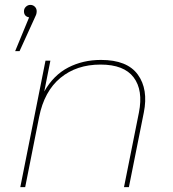

<svg xmlns="http://www.w3.org/2000/svg" viewBox="-20 -765 708 785"><path d="M42 -556 99 -694Q78 -698 78 -719Q78 -730 86 -737.5Q94 -745 104 -745Q115 -745 122.5 -737.5Q130 -730 130 -719Q130 -711 127.5 -704.5Q125 -698 121 -690L60 -556ZM393 -520Q500 -520 543.5 -460Q587 -400 568 -305L507 0H487L548 -305Q566 -396 526.5 -448.5Q487 -501 391 -501Q293 -501 227 -446.5Q161 -392 140 -287L83 0H63L166 -517H186L161 -391Q199 -458 259 -489Q319 -520 393 -520Z"/></svg>

Font: Montserrat Thin
Style: Italic
Weight: 100
Italic angle: -11.3°
Designer: Julieta Ulanovsky
Foundry: Julieta Ulanovsky
Version: Version 9.000; ttfautohint (v1.8.4.7-5d5b)